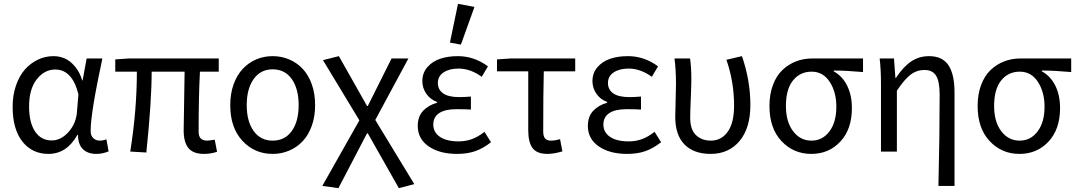

<svg xmlns="http://www.w3.org/2000/svg" viewBox="-20 -791 5622 1002"><path d="M232.9 12.2Q147.9 12.2 96.9 -52.2Q45.9 -116.7 45.9 -233.9Q45.9 -294.4 63.5 -345.2Q81.1 -396 110.6 -429Q140.1 -461.9 178.5 -480Q216.8 -498 258.8 -498Q290.5 -498 318.4 -485.8Q346.2 -473.6 371.1 -444.3Q396 -415 409.2 -371.1H411.1L432.1 -485.8H514.2Q512.7 -477.5 505.6 -443.1Q498.5 -408.7 495.8 -396.2Q493.2 -383.8 486.8 -351.8Q480.5 -319.8 477.8 -304Q475.1 -288.1 470.2 -260.5Q465.3 -232.9 463.1 -215.6Q460.9 -198.2 458 -176.8Q455.1 -155.3 454.1 -138.4Q453.1 -121.6 453.1 -106.9Q453.1 -83.5 466.6 -70.3Q480 -57.1 501 -57.1Q518.1 -57.1 535.2 -64L546.9 -1Q515.1 12.2 482.9 12.2Q438 12.2 412.6 -12.7Q387.2 -37.6 387.2 -86.9H383.8Q328.1 12.2 232.9 12.2ZM250 -58.1Q298.3 -58.1 337.9 -102.5Q377.4 -147 381.8 -208L389.2 -298.8Q357.4 -428.2 268.1 -428.2Q211.9 -428.2 171.9 -377.2Q131.8 -326.2 131.8 -234.9Q131.8 -151.4 163.1 -104.7Q194.3 -58.1 250 -58.1Z M1044.4 12.2Q988.3 12.2 963.4 -18.3Q938.5 -48.8 938.5 -110.8Q938.5 -134.3 940.7 -248.3Q942.9 -362.3 943.4 -417H771.5Q771.5 -262.7 743.7 4.9L659.7 0Q694.3 -216.3 694.3 -417H581.5V-481L651.4 -485.8H1121.6V-417H1023.4Q1016.6 -288.6 1016.6 -105Q1016.6 -79.6 1027.6 -68.4Q1038.6 -57.1 1061.5 -57.1Q1070.3 -57.1 1100.6 -62L1112.8 1Q1080.1 12.2 1044.4 12.2Z M1402.8 12.2Q1308.6 12.2 1245.1 -56.2Q1181.6 -124.5 1181.6 -242.2Q1181.6 -302.2 1199.2 -351.1Q1216.8 -399.9 1247.1 -431.9Q1277.3 -463.9 1317.1 -481Q1356.9 -498 1402.8 -498Q1448.7 -498 1489 -481Q1529.3 -463.9 1559.6 -431.9Q1589.8 -399.9 1607.2 -351.1Q1624.5 -302.2 1624.5 -242.2Q1624.5 -183.1 1607.2 -134.5Q1589.8 -85.9 1559.6 -54Q1529.3 -22 1489 -4.9Q1448.7 12.2 1402.8 12.2ZM1402.8 -57.1Q1466.8 -57.1 1502.7 -107.2Q1538.6 -157.2 1538.6 -242.2Q1538.6 -327.6 1502.7 -378.4Q1466.8 -429.2 1402.8 -429.2Q1339.8 -429.2 1303.7 -378.4Q1267.6 -327.6 1267.6 -242.2Q1267.6 -157.7 1303.7 -107.4Q1339.8 -57.1 1402.8 -57.1Z M1746.1 190.9 1662.1 179.2 1855.5 -163.1 1665.5 -477.1 1748.5 -498 1895.5 -237.8H1899.4L2023.4 -485.8H2111.3L1938.5 -165L2142.1 169.9L2061.5 190.9L1899.4 -95.2H1895.5Z M2365.2 12.2Q2273.9 12.2 2217 -27.1Q2160.2 -66.4 2160.2 -133.8Q2160.2 -183.1 2188 -212.6Q2215.8 -242.2 2261.2 -254.9V-258.8Q2225.1 -272 2204.6 -302Q2184.1 -332 2184.1 -367.2Q2184.1 -410.2 2210.2 -440.4Q2236.3 -470.7 2277.1 -484.4Q2317.9 -498 2369.1 -498Q2454.6 -498 2526.4 -444.8L2494.1 -390.1Q2435.5 -433.1 2372.1 -433.1Q2325.2 -433.1 2295.2 -413.3Q2265.1 -393.6 2265.1 -357.9Q2265.1 -323.2 2292.7 -303.7Q2320.3 -284.2 2377.4 -284.2Q2401.4 -284.2 2437.5 -287.1V-219.2Q2409.7 -221.2 2362.3 -221.2Q2302.7 -221.2 2272 -200.7Q2241.2 -180.2 2241.2 -141.1Q2241.2 -100.1 2276.1 -76.7Q2311 -53.2 2373 -53.2Q2410.2 -53.2 2442.1 -64.7Q2474.1 -76.2 2508.3 -103L2542.5 -48.8Q2499 -15.1 2458.3 -1.5Q2417.5 12.2 2365.2 12.2ZM2385.3 -558.1 2328.1 -568.8 2370.1 -771 2456.1 -754.9Z M2836.9 12.2Q2782.2 12.2 2759.5 -18.1Q2736.8 -48.3 2736.8 -110.8V-418.9H2573.7V-481L2644 -485.8H2981.9V-418.9H2817.9Q2814.9 -309.1 2814.9 -105Q2814.9 -79.6 2824.7 -68.4Q2834.5 -57.1 2855 -57.1Q2877 -57.1 2902.8 -64.9L2915 -1Q2870.1 12.2 2836.9 12.2Z M3252.9 12.2Q3161.6 12.2 3104.7 -27.1Q3047.9 -66.4 3047.9 -133.8Q3047.9 -183.1 3075.7 -212.6Q3103.5 -242.2 3148.9 -254.9V-258.8Q3112.8 -272 3092.3 -302Q3071.8 -332 3071.8 -367.2Q3071.8 -410.2 3097.9 -440.4Q3124 -470.7 3164.8 -484.4Q3205.6 -498 3256.8 -498Q3342.3 -498 3414.1 -444.8L3381.8 -390.1Q3323.2 -433.1 3259.8 -433.1Q3212.9 -433.1 3182.9 -413.3Q3152.8 -393.6 3152.8 -357.9Q3152.8 -323.2 3180.4 -303.7Q3208 -284.2 3265.1 -284.2Q3289.1 -284.2 3325.2 -287.1V-219.2Q3297.4 -221.2 3250 -221.2Q3190.4 -221.2 3159.7 -200.7Q3128.9 -180.2 3128.9 -141.1Q3128.9 -100.1 3163.8 -76.7Q3198.7 -53.2 3260.7 -53.2Q3297.9 -53.2 3329.8 -64.7Q3361.8 -76.2 3396 -103L3430.2 -48.8Q3386.7 -15.1 3345.9 -1.5Q3305.2 12.2 3252.9 12.2Z M3689 12.2Q3600.6 12.2 3552.2 -37.1Q3503.9 -86.4 3503.9 -181.2Q3503.9 -209.5 3505.9 -266.6Q3507.8 -323.7 3507.8 -353Q3507.8 -427.7 3500 -485.8H3581.1Q3587.9 -445.8 3587.9 -373Q3587.9 -346.2 3585 -276.4Q3582 -206.5 3582 -175.8Q3582 -114.7 3612.1 -85.9Q3642.1 -57.1 3689.9 -57.1Q3744.6 -57.1 3777.8 -103.5Q3811 -149.9 3811 -240.2Q3811 -363.3 3771 -479L3852.1 -498Q3896 -370.1 3896 -243.2Q3896 -122.1 3839.4 -54.9Q3782.7 12.2 3689 12.2Z M4213.9 12.2Q4121.1 12.2 4058.3 -54.7Q3995.6 -121.6 3995.6 -237.8Q3995.6 -299.3 4013.9 -347.9Q4032.2 -396.5 4063.7 -426Q4095.2 -455.6 4134.3 -470.7Q4173.3 -485.8 4217.8 -485.8H4483.9V-415Q4395.5 -422.9 4330.6 -422.9V-418.9Q4376 -394 4400.9 -344.2Q4425.8 -294.4 4425.8 -227.1Q4425.8 -116.7 4365.7 -52.2Q4305.7 12.2 4213.9 12.2ZM4214.8 -57.1Q4272.5 -57.1 4308.6 -105.2Q4344.7 -153.3 4344.7 -233.9Q4344.7 -310.5 4310.1 -363.8Q4275.4 -417 4215.8 -417Q4155.3 -417 4118.4 -371.1Q4081.5 -325.2 4081.5 -237.8Q4081.5 -155.8 4118.9 -106.4Q4156.2 -57.1 4214.8 -57.1Z M4877.4 179.2Q4883.8 -79.6 4883.8 -296.9Q4883.8 -365.2 4865.5 -395.5Q4847.2 -425.8 4804.7 -425.8Q4764.6 -425.8 4732.9 -402.1Q4701.2 -378.4 4660.6 -317.9V0H4577.6V-353Q4577.6 -426.8 4570.8 -485.8H4645.5L4652.8 -384.8H4655.8Q4693.8 -442.4 4735.1 -470.2Q4776.4 -498 4828.6 -498Q4897.9 -498 4929.7 -450.7Q4961.4 -403.3 4961.4 -308.1V179.2Z M5300.3 12.2Q5207.5 12.2 5144.8 -54.7Q5082 -121.6 5082 -237.8Q5082 -299.3 5100.3 -347.9Q5118.7 -396.5 5150.1 -426Q5181.6 -455.6 5220.7 -470.7Q5259.8 -485.8 5304.2 -485.8H5570.3V-415Q5481.9 -422.9 5417 -422.9V-418.9Q5462.4 -394 5487.3 -344.2Q5512.2 -294.4 5512.2 -227.1Q5512.2 -116.7 5452.1 -52.2Q5392.1 12.2 5300.3 12.2ZM5301.3 -57.1Q5358.9 -57.1 5395 -105.2Q5431.2 -153.3 5431.2 -233.9Q5431.2 -310.5 5396.5 -363.8Q5361.8 -417 5302.2 -417Q5241.7 -417 5204.8 -371.1Q5168 -325.2 5168 -237.8Q5168 -155.8 5205.3 -106.4Q5242.7 -57.1 5301.3 -57.1Z"/></svg>

Font: Source Sans Pro
Style: Regular
Weight: 400
Designer: Paul D. Hunt
Foundry: Adobe Systems Incorporated
Version: Version 3.006;hotconv 1.0.111;makeotfexe 2.5.65597